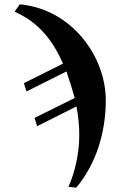

<svg xmlns="http://www.w3.org/2000/svg" viewBox="-20 -659 570 884"><path d="M47 -605C161 -556 226 -467 270 -366L90 -276L102 -238L286 -330C300 -289 312 -250 324 -208L139 -116L151 -78L332 -169C340 -127 345 -83 345 -38C345 11 339 62 325 115C318 143 308 172 295 201L331 205C421 98 467 -46 467 -198C467 -397 312 -617 71 -639Z"/></svg>

Font: XITS
Style: Bold Italic
Weight: 700
Italic angle: -16.33°
Designer: MicroPress Inc., with final additions and corrections provided by Coen Hoffman, Elsevier (retired)
Version: Version 1.302